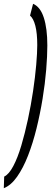

<svg xmlns="http://www.w3.org/2000/svg" viewBox="-82 -770 288 1010"><path d="M167 -531Q167 -476 161 -403Q155 -330 142 -250.5Q129 -171 110 -94Q91 -17 65.5 48.5Q40 114 8 159.5Q-24 205 -62 220L-60 159Q-35 147 -12 103.5Q11 60 30 -4Q49 -68 65 -142.5Q81 -217 92 -291Q103 -365 108.5 -428.5Q114 -492 114 -533Q114 -595 104 -634Q94 -673 76 -688L92 -750Q130 -734 148.5 -677Q167 -620 167 -531Z"/></svg>

Font: Georama ExtraCondensed
Style: Italic
Weight: 400
Width: 2
Italic angle: -9°
Designer: Jean-Baptiste Levee
Foundry: Production Type
Version: Version 1.000